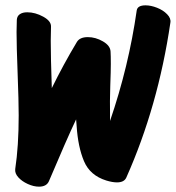

<svg xmlns="http://www.w3.org/2000/svg" viewBox="-20 -681 658 719"><path d="M525 -661Q545 -661 568 -652Q591 -643 606 -627.5Q621 -612 618 -596Q572 -283 453 -16Q445 2 418 2Q401 2 378 -5Q317 -24 294.5 -77.5Q272 -131 267 -209L265 -234Q229 -158 163 -2Q154 18 126 18Q106 18 84 8Q62 -2 48.5 -17Q35 -32 37 -48Q50 -134 50 -249Q50 -302 46 -406Q42 -510 42 -561L43 -607Q44 -621 54.5 -628Q65 -635 82 -635Q112 -635 142 -618.5Q172 -602 171 -581L170 -528Q170 -469 174 -351Q217 -439 268 -524Q279 -542 309 -542Q338 -542 365.5 -526Q393 -510 394 -488Q395 -473 395 -442Q395 -415 393 -361Q391 -294 392 -261V-228Q462 -432 492 -642Q495 -661 525 -661Z"/></svg>

Font: Sedgwick Ave Display
Style: Regular
Weight: 400
Designer: Kevin Burke, Pedro Vergani
Foundry: Google, Inc.
Version: Version 1.000